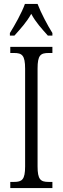

<svg xmlns="http://www.w3.org/2000/svg" viewBox="-20 -951 317 971"><path d="M30 -784V-771H53C85 -807 114 -838 138 -881C161 -838 190 -807 222 -771H245V-784C221 -822 187 -886 170 -931H106C90 -886 54 -822 30 -784ZM32 0H245V-31H226C185 -31 170 -43 170 -110V-604C170 -672 185 -683 226 -683H245V-714H32V-683H51C91 -683 107 -672 107 -604V-109C107 -42 91 -31 51 -31H32Z"/></svg>

Font: Noto Serif Tamil ExtraCondensed Light
Style: Italic
Weight: 300
Width: 2
Italic angle: -12°
Designer: Indian Type Foundry, Tom Grace, and the Monotype Design Team
Foundry: Monotype Imaging Inc.
Version: Version 2.003